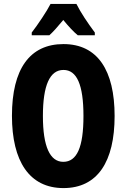

<svg xmlns="http://www.w3.org/2000/svg" viewBox="-20 -950 646 980"><path d="M370 -930H238C220 -894 171 -821 142 -784V-770H232C250 -786 275 -814 303 -848C331 -814 355 -788 377 -770H464V-784C426 -835 392 -886 370 -930ZM565 -358C565 -591 478 -725 304 -725C132 -725 41 -598 41 -359C41 -127 130 10 304 10C478 10 565 -125 565 -358ZM199 -358C199 -514 234 -593 304 -593C372 -593 406 -518 406 -358C406 -199 373 -124 303 -124C235 -124 199 -202 199 -358Z"/></svg>

Font: Noto Sans Devanagari ExtraCondensed ExtraBold
Style: Regular
Weight: 800
Width: 2
Designer: Jelle Bosma - Monotype Design Team
Foundry: Monotype Imaging Inc.
Version: Version 2.004